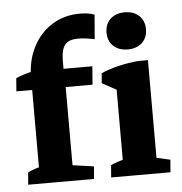

<svg xmlns="http://www.w3.org/2000/svg" viewBox="-45 -600 612 644"><g transform="rotate(-5 261.0 -278.5)"><path d="M65.4 -2.9V-357.4Q65.4 -415 88.9 -460.2Q112.3 -505.4 153.3 -531Q194.3 -556.6 247.1 -556.6Q276.4 -556.6 295.9 -548.8L289.1 -466.8Q257.8 -473.6 233.9 -473.6Q202.1 -473.6 189.2 -457.5Q176.3 -441.4 176.3 -401.4V-346.7L178.2 -336.9V-2.9ZM12.2 -315.4 15.6 -359.4Q40 -370.1 69.3 -377H273.4L268.6 -315.4ZM24.4 0 27.8 -41Q41.5 -47.9 55.4 -52.2Q69.3 -56.6 83.5 -60.1L65.4 -12.2V-88.9H178.2V-12.2L160.6 -54.7L249.5 -42L246.1 0ZM347.7 -2.9V-342.3L460.9 -351.6V-2.9ZM347.7 -251.5V-314L367.2 -280.8L299.8 -317.9L302.7 -351.1Q329.1 -362.8 362.1 -370.6Q395 -378.4 429.7 -381.3H460.9V-303.7ZM303.7 0 307.1 -41Q319.3 -46.9 334 -51.5Q348.6 -56.2 366.2 -60.1L347.7 -12.2V-88.9H460.9V-12.2L443.8 -56.2L506.8 -42L503.4 0ZM397 -422.9Q366.7 -422.9 348.6 -439.9Q330.6 -457 330.6 -485.4Q330.6 -513.7 348.6 -530.8Q366.7 -547.9 397 -547.9Q427.2 -547.9 445.3 -530.8Q463.4 -513.7 463.4 -485.4Q463.4 -457 445.3 -439.9Q427.2 -422.9 397 -422.9Z"/></g></svg>

Font: Markazi Text
Style: Regular
Weight: 400
Designer: Borna Izadpanah (Arabic designer), Fiona Ross (Arabic design director) and Florian Runge (Latin designer)
Foundry: Borna Izadpanah and Florian Runge
Version: Version 1.000